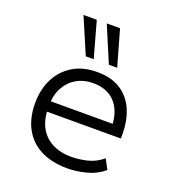

<svg xmlns="http://www.w3.org/2000/svg" viewBox="-137 -861 887 977"><g transform="rotate(20 306.0 -373.0)"><path d="M336 8Q255 8 195 -21.5Q135 -51 102.5 -109Q70 -167 70 -249Q70 -323 99 -380.5Q128 -438 182.5 -471.5Q237 -505 314 -505Q391 -505 441.5 -472.5Q492 -440 517 -382.5Q542 -325 542 -248V-228H121V-284H500L478 -261Q478 -348 435 -396.5Q392 -445 313 -445Q264 -445 225 -422.5Q186 -400 163.5 -359Q141 -318 141 -259V-249Q141 -186 165 -142.5Q189 -99 233 -76.5Q277 -54 336 -54Q376 -54 420.5 -64.5Q465 -75 504 -107L532 -54Q493 -20 439.5 -6Q386 8 336 8ZM356 -560 274 -754H346L401 -560ZM231 -560 148 -754H220L274 -560Z"/></g></svg>

Font: Nunito Sans 6pt Light
Style: Regular
Weight: 300
Version: Version 3.101;gftools[0.9.27]